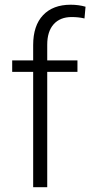

<svg xmlns="http://www.w3.org/2000/svg" viewBox="-20 -780 376 800"><path d="M30.8 -480.5V-528.3H118.2V-592.3Q118.2 -673.3 159.4 -716.8Q200.7 -760.3 274.4 -760.3Q307.6 -760.3 336.4 -752L332 -703.1Q307.6 -709 278.8 -709Q230.5 -709 203.6 -679Q176.8 -648.9 176.8 -593.8V-528.3H302.7V-480.5H176.8V0H118.2V-480.5Z"/></svg>

Font: Roboto Light
Style: Regular
Weight: 300
Designer: Google
Version: Version 2.137; 2017